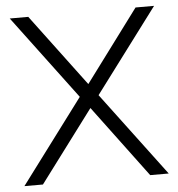

<svg xmlns="http://www.w3.org/2000/svg" viewBox="-50 -714 706 761"><g transform="rotate(-5 303.5 -333.5)"><path d="M590.8 0H517.1L304.2 -285.6L90.3 0H16.6L266.1 -333.5L16.6 -667H90.3L304.2 -380.9L517.1 -667H590.8L340.8 -333.5Z"/></g></svg>

Font: Estedad-FD Light
Style: Regular
Weight: 300
Designer: Amin Abedi
Version: Version 7.3